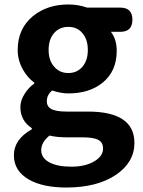

<svg xmlns="http://www.w3.org/2000/svg" viewBox="-20 -594 637 857"><path d="M276 243Q172 243 110 208Q42 170 42 99Q42 28 122 -17V-22Q71 -55 71 -116Q71 -146 90 -175Q106 -202 133 -221V-225Q102 -248 82 -284Q59 -325 59 -371Q59 -466 127 -522Q191 -574 285 -574Q329 -574 369 -560H470H517Q571 -560 571 -506Q571 -452 517 -452H475Q501 -419 501 -367Q501 -276 438 -225Q379 -177 285 -177Q252 -177 213 -190Q189 -171 189 -142Q189 -119 208 -108Q229 -96 277 -96H372Q580 -96 580 44Q580 130 498 186Q414 243 276 243ZM298 150Q361 150 401 126Q440 103 440 69Q440 40 416 29Q395 19 347 19H279Q233 19 201 11Q164 41 164 76Q164 111 200 130.5Q236 150 298 150ZM285 -268Q323 -268 347 -295Q372 -323 372 -371Q372 -419 347 -447Q324 -474 285 -474Q246 -474 222 -447Q197 -419 197 -371Q197 -323 223 -295Q247 -268 285 -268Z"/></svg>

Font: GenSenRounded TW B
Style: Regular
Weight: 700
Version: Version 1.501;PS 1;hotconv 16.6.51;makeotf.lib2.5.65220